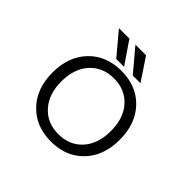

<svg xmlns="http://www.w3.org/2000/svg" viewBox="-224 -1196 1448 1448"><g transform="rotate(45 500.0 -472.0)"><path d="M310.5 -148.4Q382.8 -67.4 502.4 -67.4Q622.1 -67.4 694.3 -147.9Q766.6 -228.5 766.6 -364.7Q766.6 -501 694.3 -581.5Q622.1 -662.1 502.4 -662.1Q382.8 -662.1 310.1 -581.5Q237.3 -501 237.3 -364.7Q237.3 -228.5 310.5 -148.4ZM242.2 -91.8Q142.6 -194.3 142.6 -365.2Q142.6 -536.1 241.7 -639.2Q340.8 -742.2 502 -742.2Q663.1 -742.2 761.7 -639.2Q860.4 -536.1 860.4 -365.2Q860.4 -194.3 761.7 -91.3Q663.1 11.7 502 11.7Q340.8 11.7 242.2 -91.8ZM586.9 -777.3 436.5 -956.1H549.8L668.9 -777.3ZM410.2 -777.3 260.7 -956.1H372.1L494.1 -777.3Z"/></g></svg>

Font: Gen Shin Gothic Monospace Regular
Style: Regular
Weight: 400
Designer: [Source Han Sans]
Ryoko NISHIZUKA  (kana & ideographs); Paul D. Hunt (Latin, Greek & Cyrillic); Wenlong ZHANG  (bopomofo
Version: Version 1.002.20150607